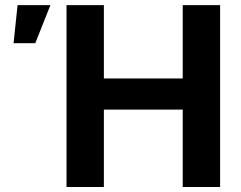

<svg xmlns="http://www.w3.org/2000/svg" viewBox="-20 -748 964 768"><path d="M246.1 0V-727.5H395.5V-434.1H710.9V-727.5H860.4V0H710.9V-309.6H395.5V0ZM34.2 -575.2 50.3 -727.5H181.6L121.1 -575.2Z"/></svg>

Font: Inter 17pt
Style: Bold
Weight: 700
Version: Version 4.001;git-66647c0bb